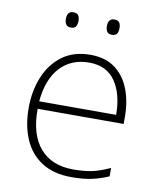

<svg xmlns="http://www.w3.org/2000/svg" viewBox="-82 -778 709 853"><g transform="rotate(10 272.5 -351.5)"><path d="M288 -540Q356 -540 399.5 -507.5Q443 -475 464.5 -419.5Q486 -364 486 -294V-263H98Q97 -148 149.5 -86.5Q202 -25 300 -25Q349 -25 384.5 -32.5Q420 -40 465 -61V-23Q426 -6 387.5 2Q349 10 299 10Q218 10 164.5 -24Q111 -58 84.5 -119Q58 -180 58 -260Q58 -337 84 -400.5Q110 -464 161 -502Q212 -540 288 -540ZM288 -505Q208 -505 158 -451.5Q108 -398 99 -297H446Q446 -390 407 -447.5Q368 -505 288 -505ZM152 -679Q152 -694 158.5 -703.5Q165 -713 180 -713Q197 -713 203 -703.5Q209 -694 209 -679Q209 -663 203 -653.5Q197 -644 180 -644Q165 -644 158.5 -653.5Q152 -663 152 -679ZM337 -679Q337 -694 343.5 -703.5Q350 -713 365 -713Q382 -713 388 -703.5Q394 -694 394 -679Q394 -663 388 -653.5Q382 -644 365 -644Q350 -644 343.5 -653.5Q337 -663 337 -679Z"/></g></svg>

Font: Noto Sans Kannada ExtraLight
Style: Regular
Weight: 200
Designer: Jelle Bosma - Monotype Design Team
Foundry: Monotype Imaging Inc.
Version: Version 2.005; ttfautohint (v1.8.4.7-5d5b)